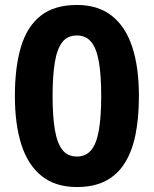

<svg xmlns="http://www.w3.org/2000/svg" viewBox="-20 -744 621 774"><path d="M540 -357Q540 -270 526.5 -202.5Q513 -135 483.5 -87.5Q454 -40 406.5 -15Q359 10 290 10Q204 10 148.5 -34Q93 -78 66.5 -160Q40 -242 40 -357Q40 -473 64.5 -555Q89 -637 144 -680.5Q199 -724 290 -724Q375 -724 430.5 -680.5Q486 -637 513 -555Q540 -473 540 -357ZM192 -357Q192 -276 201 -222Q210 -168 231 -140.5Q252 -113 290 -113Q327 -113 348.5 -140Q370 -167 379 -221.5Q388 -276 388 -357Q388 -438 379 -492.5Q370 -547 348.5 -574Q327 -601 290 -601Q252 -601 231 -574Q210 -547 201 -492.5Q192 -438 192 -357Z"/></svg>

Font: Noto Sans Khmer
Style: Bold
Weight: 700
Version: Version 2.003